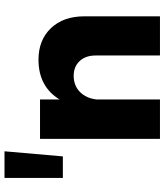

<svg xmlns="http://www.w3.org/2000/svg" viewBox="42 -784 741 866"><g transform="rotate(-90 413.0 -350.5)"><path d="M43.9 -438V-701.2H164.1L141.1 -438ZM577.1 -547.9Q666 -547.9 719.5 -491.7Q772.9 -435.5 772.9 -340.8V0H596.2V-290Q596.2 -335.4 571 -362.3Q545.9 -389.2 503.9 -389.2Q459.5 -388.7 431.4 -360.6Q403.3 -332.5 397.9 -286.1V0H220.2V-541H397.9V-453.1Q456.1 -547.9 577.1 -547.9Z"/></g></svg>

Font: Montserrat-Arabic
Style: Bold
Weight: 700
Designer: Mohamed Gaber
Foundry: Kief Type Foundry
Version: Version 5.008;PS 005.008;hotconv 1.0.88;makeotf.lib2.5.64775